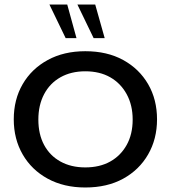

<svg xmlns="http://www.w3.org/2000/svg" viewBox="-20 -821 757 851"><path d="M358 10Q263 10 191.5 -29Q120 -68 80.5 -136.5Q41 -205 41 -292Q41 -380 80.5 -448Q120 -516 191.5 -555Q263 -594 358 -594Q455 -594 526 -555Q597 -516 636.5 -448Q676 -380 676 -292Q676 -205 636.5 -136.5Q597 -68 526 -29Q455 10 358 10ZM358 -79Q422 -79 468.5 -105Q515 -131 541.5 -178.5Q568 -226 568 -291Q568 -355 541.5 -403.5Q515 -452 468.5 -478.5Q422 -505 358 -505Q295 -505 248 -478.5Q201 -452 175.5 -403.5Q150 -355 150 -291Q150 -226 175.5 -178.5Q201 -131 248 -105Q295 -79 358 -79ZM395 -652 323 -801H402L444 -652ZM271 -652 199 -801H278L319 -652Z"/></svg>

Font: Rokkitt Medium
Style: Regular
Weight: 500
Version: Version 3.103